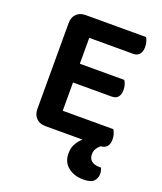

<svg xmlns="http://www.w3.org/2000/svg" viewBox="-146 -702 837 990"><g transform="rotate(20 272.5 -206.5)"><path d="M152 2Q120 2 101.5 -17Q83 -36 83 -68V-538Q83 -570 101.5 -588.5Q120 -607 152 -607H483Q488 -599 492 -586Q496 -573 496 -557Q496 -531 484 -517Q472 -503 451 -503H209V-361H453Q458 -353 462.5 -340.5Q467 -328 467 -312Q467 -258 421 -258H209V-103H487Q492 -95 496.5 -81.5Q501 -68 501 -52Q501 -25 489 -12Q477 1 456 2Q443 12 435 25Q427 38 427 57Q427 80 442.5 92.5Q458 105 486 105H495Q498 113 500 121Q502 129 502 138Q502 161 486.5 177.5Q471 194 429 194Q379 194 345.5 167.5Q312 141 312 93Q312 61 325.5 38.5Q339 16 356 2H152Z"/></g></svg>

Font: Baloo Thambi 2 SemiBold
Style: Regular
Weight: 600
Designer: Aadarsh Rajan and Ek Type
Foundry: Ek Type
Version: Version 1.640;hotconv 1.0.111;makeotfexe 2.5.65597; ttfautoh